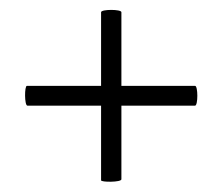

<svg xmlns="http://www.w3.org/2000/svg" viewBox="-20 -378 438 378"><path d="M34 -170H179V-23C179 -19 219 -19 219 -25V-170H364C370 -170 370 -209 364 -209H219V-354C219 -360 179 -360 179 -354V-209H33C28 -209 28 -170 34 -170Z"/></svg>

Font: Cormorant Garamond
Style: Regular
Weight: 400
Designer: Christian Thalmann (Catharsis Fonts)
Foundry: Catharsis Fonts
Version: Version 4.002;Glyphs 3.4 (3410)